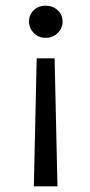

<svg xmlns="http://www.w3.org/2000/svg" viewBox="-20 -645 318 675"><path d="M109 -440H172L182 10H99ZM140.5 -625Q165.5 -625 182.8 -609Q200 -593 200 -569Q200 -546 182.8 -529Q165.5 -512 140.5 -512Q115 -512 98.5 -529Q82 -546 82 -569Q82 -593 98.5 -609Q115 -625 140.5 -625Z"/></svg>

Font: Karla
Style: Regular
Weight: 400
Designer: Jonathan Pinhorn
Version: Version 2.004;gftools[0.9.33]